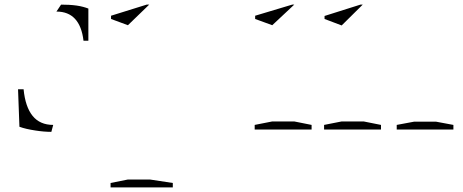

<svg xmlns="http://www.w3.org/2000/svg" viewBox="-20 -560 2001 830"><path d="M244 -540C244 -540 224 -510 224 -510C224 -510 224 -510 224 -510C292 -510 331 -468 341 -384C341 -384 362 -384 362 -384C362 -384 362 -523 362 -523C362 -523 362 -523 362 -523C349 -528 332 -533 311 -536C289 -539 267 -540 244 -540ZM202 10C202 10 210 -20 210 -20C210 -20 210 -20 210 -20C172 -20 142 -33 121 -59C100 -85 87 -123 82 -174C82 -174 58 -174 58 -174C58 -174 64 -12 64 -12C64 -12 64 -12 64 -12C83 -5 106 0 132 4C157 8 181 10 202 10Z M628 216C628 216 533 216 533 216C533 216 458 231 458 231C458 231 458 250 458 250C458 250 727 250 727 250C727 250 727 231 727 231C727 231 628 216 628 216ZM533 -451C533 -451 625 -540 625 -540C625 -540 614 -540 614 -540C614 -540 460 -492 460 -492C460 -492 460 -478 460 -478C460 -478 533 -451 533 -451Z M1327 -20C1327 -20 1252 -35 1252 -35C1252 -35 1157 -35 1157 -35C1157 -35 1081 -20 1081 -20C1081 -20 1081 0 1081 0C1081 0 1327 0 1327 0C1327 0 1327 -20 1327 -20ZM1157 -451C1157 -451 1252 -540 1252 -540C1252 -540 1243 -540 1243 -540C1243 -540 1083 -492 1083 -492C1083 -492 1083 -478 1083 -478C1083 -478 1157 -451 1157 -451Z M1865 -34C1865 -34 1770 -34 1770 -34C1770 -34 1695 -20 1695 -20C1695 -20 1695 0 1695 0C1695 0 1940 0 1940 0C1940 0 1940 -20 1940 -20C1940 -20 1865 -34 1865 -34ZM1552 -35C1552 -35 1457 -35 1457 -35C1457 -35 1381 -20 1381 -20C1381 -20 1381 0 1381 0C1381 0 1627 0 1627 0C1627 0 1627 -20 1627 -20C1627 -20 1552 -35 1552 -35ZM1457 -450C1457 -450 1548 -540 1548 -540C1548 -540 1538 -540 1538 -540C1538 -540 1383 -491 1383 -491C1383 -491 1383 -478 1383 -478C1383 -478 1457 -450 1457 -450Z"/></svg>

Font: Only Serifs
Style: Regular
Weight: 500
Designer: Matt LaGrandeur
Version: Version 0.001